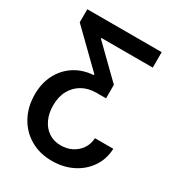

<svg xmlns="http://www.w3.org/2000/svg" viewBox="-217 -863 1119 1214"><g transform="rotate(30 342.5 -256.5)"><path d="M645.5 -45.4Q642.6 31.2 602.5 90.1Q562.5 148.9 495.8 182.1Q429.2 215.3 346.2 215.3Q256.8 215.3 188.5 175.3Q120.1 135.3 81.8 64.7Q43.5 -5.9 43.5 -96.2Q43.5 -178.2 76.7 -241.9Q109.9 -305.7 168.7 -343.8Q227.5 -381.8 305.7 -387.2V-394L62 -631.8V-727.5H605V-614.7H230V-608.9L446.3 -397.5V-298.8H376Q318.4 -298.8 273.9 -273.9Q229.5 -249 204.1 -203.1Q178.7 -157.2 178.7 -93.8Q178.7 -37.6 199 6.8Q219.2 51.3 256.8 76.9Q294.4 102.5 346.2 102.5Q390.6 102.5 427.2 84Q463.9 65.4 486.6 32Q509.3 -1.5 511.7 -45.4Z"/></g></svg>

Font: Inter Semi Bold
Style: Regular
Weight: 600
Designer: Rasmus Andersson
Foundry: rsms
Version: Version 4.000;git-e0f93cc